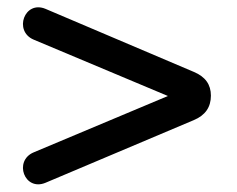

<svg xmlns="http://www.w3.org/2000/svg" viewBox="-20 -546 640 518"><path d="M503 -222C534 -235 549 -257 549 -288C549 -318 534 -339 503 -352L103 -522C46 -546 16 -462 71 -439L433 -287L71 -135C16 -112 46 -29 103 -53Z"/></svg>

Font: Nunito
Style: Bold
Weight: 700
Designer: Vernon Adams
Foundry: Vernon Adams
Version: Version 3.602